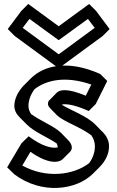

<svg xmlns="http://www.w3.org/2000/svg" viewBox="-20 -895 588 965"><path d="M133 -132C221 -70 275 -75 296 -96L331 -131L332 -132C338 -138 341 -146 341 -153C341 -167 334 -179 322 -191L287 -227L286 -228C252 -261 182 -288 136 -322C128 -335 123 -348 123 -363C123 -390 134 -421 154 -447C213 -493 310 -515 439 -470L411 -414C320 -452 281 -445 265 -429L230 -393H229C223 -387 221 -379 221 -373C221 -365 226 -357 233 -350L268 -314H269C301 -283 384 -257 439 -215C450 -199 457 -181 457 -160C457 -129 446 -99 428 -75C349 -14 211 3 92 -63ZM124 -210 88 -175 16 -54 52 -19C190 85 364 60 446 -21L447 -22L482 -57C510 -86 528 -121 528 -160C528 -189 515 -212 496 -232L495 -233H494L459 -269C415 -313 339 -339 293 -367C293 -368 292 -369 292 -370C317 -374 359 -367 426 -337L461 -372L519 -488L484 -523C316 -598 198 -563 136 -502L135 -501L100 -466C69 -434 52 -396 52 -363C52 -340 63 -321 80 -304L115 -269C153 -231 220 -205 265 -174C268 -169 270 -161 270 -154C241 -148 192 -159 124 -210ZM128 -800 275 -693 422 -800 456 -755 275 -622 94 -755ZM122 -875 87 -840 19 -749 54 -714 275 -552 496 -714 531 -749 463 -840 428 -875 275 -763Z"/></svg>

Font: Hussar Press
Style: Bold
Weight: 700
Foundry: Cannot Into Space Fonts
Version: Version 1.43